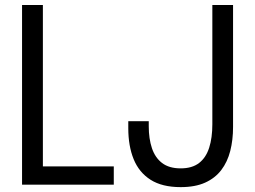

<svg xmlns="http://www.w3.org/2000/svg" viewBox="-20 -758 1047 788"><path d="M70.5 0V-737.5H156V-26.5L117.5 -75H447V0ZM721.5 10Q645.5 10 598 -20.2Q550.5 -50.5 528.5 -104.8Q506.5 -159 506.5 -231.5Q506.5 -239 506.5 -246.2Q506.5 -253.5 506.5 -260.5H590.5Q590.5 -256 590.5 -250.8Q590.5 -245.5 590.5 -240Q590.5 -189 603.5 -150Q616.5 -111 645.2 -89Q674 -67 721.5 -67Q768.5 -67 797 -89Q825.5 -111 838.5 -151.8Q851.5 -192.5 851.5 -248V-737.5H936.5V-237Q936.5 -183.5 925 -138.5Q913.5 -93.5 888.2 -60.2Q863 -27 822 -8.5Q781 10 721.5 10Z"/></svg>

Font: Epilogue
Style: Regular
Weight: 400
Designer: Tyler Finck
Foundry: Etcetera Type Co
Version: Version 2.112